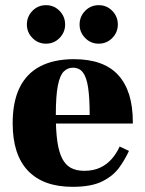

<svg xmlns="http://www.w3.org/2000/svg" viewBox="-20 -711 562 743"><path d="M261 12Q148 12 88.5 -50Q29 -112 29 -234Q29 -317 56 -372Q83 -427 136 -454.5Q189 -482 266 -482Q324 -482 367 -466.5Q410 -451 438 -420Q466 -389 480 -344Q494 -299 494 -239V-233H114V-266H327Q327 -332 321 -372Q315 -412 301 -430.5Q287 -449 262 -449Q242 -449 227 -434.5Q212 -420 204 -380.5Q196 -341 196 -265Q196 -204 202 -163Q208 -122 221 -97Q234 -72 255 -61Q276 -50 306 -50Q341 -50 367 -62Q393 -74 412 -95.5Q431 -117 443 -144L479 -127Q465 -96 442 -63.5Q419 -31 376.5 -9.5Q334 12 261 12ZM362 -542Q331 -542 309.5 -564Q288 -586 288 -616Q288 -647 309.5 -669Q331 -691 362 -691Q393 -691 414.5 -669Q436 -647 436 -616Q436 -586 414.5 -564Q393 -542 362 -542ZM158 -542Q127 -542 105.5 -564Q84 -586 84 -616Q84 -647 105.5 -669Q127 -691 158 -691Q189 -691 210.5 -669Q232 -647 232 -616Q232 -586 210.5 -564Q189 -542 158 -542Z"/></svg>

Font: Frank Ruhl Libre Black
Style: Regular
Weight: 900
Designer: Yanek Iontef
Foundry: Fontef
Version: Version 6.004